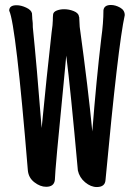

<svg xmlns="http://www.w3.org/2000/svg" viewBox="-20 -732 540 774"><path d="M352.1 -202.1Q368.2 -408.2 388.2 -577.1Q397 -640.1 397 -690.9Q399.9 -711.9 427.2 -711.9Q445.3 -711.9 464.1 -701.4Q482.9 -690.9 482.9 -670.9Q456.1 -550.8 405.3 -5.9Q403.3 22 370.1 22Q346.2 22 323.2 2.9Q300.3 -16.1 293.9 -44.9Q264.2 -374 247.1 -507.8L236.3 -394Q202.1 -49.8 201.2 -6.8Q198.2 21 166 21Q142.1 21 118.7 2.9Q95.2 -15.1 92.3 -44.9Q43.9 -633.8 17.1 -689Q17.1 -710.9 46.9 -710.9Q64.9 -710.9 85.4 -701.4Q106 -691.9 108.9 -678.2Q109.9 -669.9 109.9 -662.4Q109.9 -654.8 111.1 -647.9Q112.3 -641.1 112.3 -622.1Q127.9 -469.2 147.9 -215.8Q168 -423.8 188 -601.1Q192.9 -634.8 192.9 -649.4Q192.9 -664.1 194.1 -674.1Q195.3 -684.1 208.7 -689.5Q222.2 -694.8 238.3 -694.8Q258.3 -694.8 276.6 -687.5Q294.9 -680.2 297.9 -668Q297.9 -664.1 299.3 -663.1L301.3 -624Q335.9 -372.1 352.1 -202.1Z"/></svg>

Font: LXGW WenKai Mono Screen
Style: Regular
Weight: 400
Monospace: yes
Designer: LXGW / Fontworks Inc.
Foundry: LXGW / Fontworks Inc.
Version: Version 1.330;April 28,2024